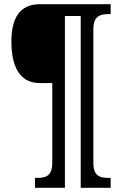

<svg xmlns="http://www.w3.org/2000/svg" viewBox="-20 -780 580 911"><path d="M146 111H288V-704H363V111H505V64H494C455 64 423 56 423 -7V-641C423 -704 455 -713 494 -713H505V-760H169C70 -760 34 -689 34 -582C34 -478 66 -386 167 -386H228V-7C228 56 196 64 157 64H146Z"/></svg>

Font: Noto Serif Bengali Condensed SemiBold
Style: Regular
Weight: 600
Width: 3
Designer: Juan Bruce, Universal Thirst, Indian Type Foundry and the Monotype Design Team.
Foundry: Monotype Imaging Inc.
Version: Version 2.003